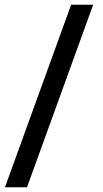

<svg xmlns="http://www.w3.org/2000/svg" viewBox="-20 -731 436 812"><path d="M94.2 61H1L280.8 -710.9H374Z"/></svg>

Font: Vazir Medium UI
Style: Medium-UI
Weight: 500
Designer: Saber Rastikerdar
Foundry: Saber Rastikerdar
Version: Version 30.0.0